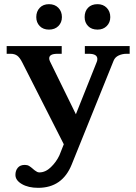

<svg xmlns="http://www.w3.org/2000/svg" viewBox="-20 -691 654 921"><path d="M154 -609Q154 -636 170.5 -653.5Q187 -671 215 -671Q243 -671 260 -653.5Q277 -636 277 -609Q277 -583 260 -566Q243 -549 215 -549Q187 -549 170.5 -566Q154 -583 154 -609ZM386 -609Q386 -637 402.5 -654Q419 -671 448 -671Q475 -671 492 -653.5Q509 -636 509 -609Q509 -583 492 -566Q475 -549 448 -549Q419 -549 402.5 -566Q386 -583 386 -609ZM602 -470V-433H587Q567 -433 549.5 -425Q532 -417 525 -400L324 98Q279 210 163 210Q116 210 85 192Q54 174 54 148Q54 127 65.5 113.5Q77 100 99 100Q111 100 119.5 105Q128 110 139 120Q141 122 147 126.5Q153 131 158 133.5Q163 136 169 136Q198 136 224 111Q250 86 265 54L286 1L87 -391Q75 -415 62.5 -424Q50 -433 31 -433H12V-470H276V-433H256Q216 -433 216 -411Q216 -404 220 -396L344 -143L443 -391Q447 -399 447 -408Q447 -433 406 -433H387V-470Z"/></svg>

Font: Taviraj SemiBold
Style: Regular
Weight: 600
Designer: Katatrad Team
Foundry: CadsonDemak
Version: Version 1.001